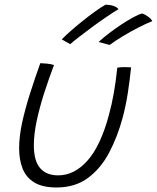

<svg xmlns="http://www.w3.org/2000/svg" viewBox="-20 -806 692 848"><path d="M498 -507Q509.5 -509.5 528 -509.5Q536 -509.5 545.2 -509.2Q554.5 -509 559 -508.5Q553.5 -454 544.8 -397Q536 -340 521.5 -285.5Q499 -202 462.2 -132.2Q425.5 -62.5 368.8 -20.2Q312 22 229.5 22Q168 22 131.8 0Q95.5 -22 80 -61Q64.5 -100 64.5 -151.5Q64.5 -204 78 -265.5Q91.5 -327 112.8 -393.5Q134 -460 158 -527Q164 -526.5 172.2 -526Q180.5 -525.5 187.5 -525Q196 -524 204.2 -522.5Q212.5 -521 218.5 -519Q196 -459.5 175.5 -396Q155 -332.5 142.2 -272.8Q129.5 -213 129.5 -164.5Q129.5 -95.5 157.2 -63.5Q185 -31.5 237 -31.5Q308.5 -31.5 366.5 -96.8Q424.5 -162 461 -298Q473.5 -343.5 482.8 -395.8Q492 -448 498 -507ZM446.5 -785.5Q488.5 -784 503.5 -765.5Q479 -751 447.5 -729.5Q416 -708 385 -685Q354 -662 328.5 -642.2Q303 -622.5 290 -611L253 -632Q265.5 -645.5 289.5 -666.8Q313.5 -688 342.2 -711.2Q371 -734.5 398.8 -754.5Q426.5 -774.5 446.5 -785.5ZM607.5 -746.5Q620.5 -742.5 634.5 -732.2Q648.5 -722 652.5 -712.5Q625.5 -702 591.5 -684.5Q557.5 -667 523.8 -646.8Q490 -626.5 464 -607.5L415.5 -620.5Q433.5 -637.5 459.2 -657.2Q485 -677 513 -695.8Q541 -714.5 566 -728.2Q591 -742 607.5 -746.5Z"/></svg>

Font: Grandstander ExtraLight
Style: Italic
Weight: 200
Italic angle: -15°
Designer: Tyler Finck
Foundry: Etcetera Type Co
Version: Version 1.200; ttfautohint (v1.8.3)